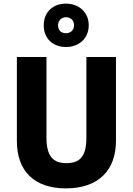

<svg xmlns="http://www.w3.org/2000/svg" viewBox="-20 -1028 731 1058"><path d="M344 -769C416 -769 469 -817 469 -889C469 -960 415 -1008 344 -1008C271 -1008 221 -961 221 -888C221 -816 271 -769 344 -769ZM344 -845C315 -845 300 -862 300 -889C300 -915 319 -933 344 -933C370 -933 388 -915 388 -889C388 -862 369 -845 344 -845ZM619 -252V-714H456V-270C456 -169 423 -129 346 -129C274 -129 236 -166 236 -269V-714H73V-251C73 -86 168 10 343 10C526 10 619 -93 619 -252Z"/></svg>

Font: Noto Sans Gurmukhi UI SemiCondensed ExtraBold
Style: Regular
Weight: 800
Width: 4
Designer: Jelle Bosma - Monotype Design Team
Foundry: Monotype Imaging Inc.
Version: Version 2.004